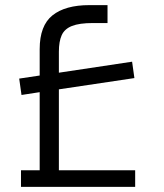

<svg xmlns="http://www.w3.org/2000/svg" viewBox="-20 -730 640 750"><path d="M400 -710V-640H343Q290 -640 261 -628.5Q232 -617 221 -592.5Q210 -568 210 -528V-446L496 -489L505 -425L210 -381V-65H508V0H62V-65H135V-370L64 -359L55 -423L135 -435V-538Q135 -630 185 -670Q235 -710 329 -710Z"/></svg>

Font: Orbit
Style: Regular
Weight: 400
Designer: Sooun Cho
Foundry: JAMO
Version: Version 1.000; ttfautohint (v1.8.4.7-5d5b);gftools[0.9.29]